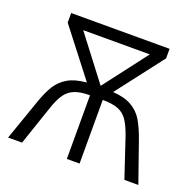

<svg xmlns="http://www.w3.org/2000/svg" viewBox="-100 -635 744 737"><g transform="rotate(20 272.0 -266.0)"><path d="M472 -493 325 -302Q372 -299 401 -282.5Q430 -266 447 -238.5Q464 -211 481 -163L538 0H481L427 -162Q413 -201 398.5 -221.5Q384 -242 360.5 -251Q337 -260 298 -260V0H246V-260Q207 -260 183.5 -250.5Q160 -241 145.5 -220.5Q131 -200 118 -162L63 0H6L63 -163Q79 -210 96.5 -237.5Q114 -265 142.5 -281.5Q171 -298 218 -302L70 -493V-532H472ZM136 -486 272 -308 408 -486Z"/></g></svg>

Font: Noto Sans UI NarrowLight
Style: Regular
Weight: 300
Width: 4
Designer: Monotype Design Team
Foundry: Monotype Imaging Inc.
Version: Version 1.001